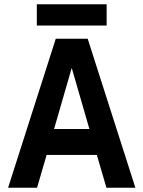

<svg xmlns="http://www.w3.org/2000/svg" viewBox="-20 -882 674 902"><path d="M18 0H154L199 -154H435L480 0H616L392 -700H242ZM153 -762H481V-862H153ZM234 -276 317 -563 400 -276Z"/></svg>

Font: Meta Space
Style: Bold
Weight: 700
Designer: Meta Pool / Florian Karsten
Foundry: Meta Pool / Florian Karsten
Version: Version 2.000;Glyphs 3.1.1 (3137)